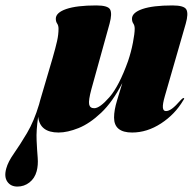

<svg xmlns="http://www.w3.org/2000/svg" viewBox="-118 -478 717 707"><path d="M75.5 -263.5Q87 -303.5 92.2 -327Q97.5 -350.5 97.5 -372Q97.5 -384 92.5 -391.2Q87.5 -398.5 87.5 -409Q87.5 -431.5 126 -444.8Q164.5 -458 236.5 -458Q279.5 -458 287.5 -443Q295.5 -428 285.5 -391L218.5 -149.5Q207.5 -108.5 210.2 -94Q213 -79.5 229 -79.5Q249.5 -79.5 285 -120.2Q320.5 -161 353.5 -253Q365 -287 371.5 -321Q378 -355 378 -372Q378 -384 373 -391.2Q368 -398.5 368 -409Q368 -431.5 406.5 -444.8Q445 -458 517 -458Q560 -458 568.2 -443Q576.5 -428 566 -391L489 -124Q480.5 -94.5 481.8 -81.8Q483 -69 493 -69Q503 -69 515.2 -77.8Q527.5 -86.5 549 -111Q555 -117 558 -117Q563 -117 557 -109Q526.5 -57 475 -23.5Q423.5 10 368.5 10Q302 10 302 -45Q302 -72 313 -108.2Q324 -144.5 332.5 -172.5Q296.5 -102.5 254.5 -62.8Q212.5 -23 171.5 -6.5Q130.5 10 97.5 10Q29 10 22.5 -48Q15 2 16.8 38.8Q18.5 75.5 20.8 102.8Q23 130 17 152.5Q10 178.5 -9.5 193.8Q-29 209 -54 209Q-78.5 209 -91 191Q-103.5 173 -95 142.5Q-88.5 118 -66.5 86.8Q-44.5 55.5 -18.5 11.8Q7.5 -32 26 -94Q27.5 -101 30 -109Z"/></svg>

Font: Fraunces 144pt Black
Style: Italic
Weight: 900
Italic angle: -16°
Version: Version 1.000;[0bf87f6ff]